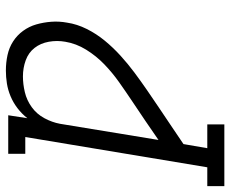

<svg xmlns="http://www.w3.org/2000/svg" viewBox="-98 -698 783 653"><g transform="rotate(-90 293.5 -371.5)"><path d="M197 0H-13V-58H51L154 -677H97V-735H228L218 -670Q233 -689 252 -703.5Q271 -718 292.5 -727Q314 -736 336 -739.5Q358 -743 380 -743Q407 -743 432.5 -737.5Q458 -732 479 -718.5Q500 -705 515 -684.5Q530 -664 537 -639.5Q544 -615 546 -588.5Q548 -562 543 -535Q538 -501 521.5 -468Q505 -435 481.5 -406.5Q458 -378 430.5 -353Q403 -328 373.5 -306Q344 -284 313.5 -263Q283 -242 252.5 -221.5Q222 -201 191.5 -180.5Q161 -160 130 -139L116 -58H197ZM144 -224Q177 -247 209.5 -269Q242 -291 275 -313Q308 -335 340.5 -358Q373 -381 401.5 -408.5Q430 -436 451 -470Q472 -504 478 -541Q483 -569 478 -597Q473 -625 457 -645.5Q441 -666 415 -675.5Q389 -685 360 -685Q334 -685 306.5 -678.5Q279 -672 255.5 -655Q232 -638 218 -612Q204 -586 199 -559Z"/></g></svg>

Font: Iosevka HT Light Extended
Style: Italic
Weight: 300
Width: 7
Italic angle: -9°
Monospace: yes
Designer: Belleve Invis
Foundry: Belleve Invis
Version: Version 32.3.0; ttfautohint (v1.8.4)